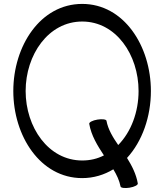

<svg xmlns="http://www.w3.org/2000/svg" viewBox="-20 -865 831 981"><path d="M642 94C667 90 686 80 684 72C676 25 654 -18 629 -58C707 -143 751 -269 751 -400C751 -630 613 -845 400 -845C186 -845 48 -630 48 -400C48 -170 186 45 400 45C459 45 513 28 559 0C576 28 590 57 596 88C597 95 618 98 642 94ZM436 -232C446 -173 478 -121 511 -71C478 -54 441 -45 400 -45C227 -45 111 -215 111 -400C111 -585 227 -755 400 -755C573 -755 688 -585 688 -400C688 -293 650 -191 584 -124C557 -163 532 -204 524 -248C523 -255 502 -258 478 -254C453 -250 434 -240 436 -232Z"/></svg>

Font: Nupuram
Style: Regular
Weight: 400
Designer: Santhosh Thottingal (santhosh.thottingal@gmail.com)
Foundry: SMC
Version: Version 1.000